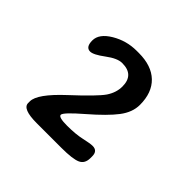

<svg xmlns="http://www.w3.org/2000/svg" viewBox="-107 -827 610 610"><g transform="rotate(45 198.0 -521.5)"><path d="M236.3 -327.6H125.5Q61 -327.6 61 -353.5V-361.3Q61 -394.5 131.3 -459.7Q201.7 -524.9 218.8 -549.8Q235.8 -575.2 235.8 -602.5Q235.8 -654.8 183.1 -654.8H182.1Q161.1 -654.8 130.1 -631.6Q99.1 -608.4 84.5 -608.4Q64.5 -608.4 64.5 -638.4Q64.5 -668.5 103.3 -691.7Q142.1 -714.8 187.5 -714.8H197.3Q254.4 -714.8 285.4 -685.1Q316.4 -655.3 316.4 -600.6Q316.4 -567.4 292.2 -535.6Q268.1 -503.9 214.4 -457.5Q160.6 -411.1 160.6 -400.6Q160.6 -390.1 199.2 -390.1Q237.8 -390.1 264.6 -396.2Q291.5 -402.3 302.2 -402.3Q324.7 -402.3 324.7 -377.9V-370.1Q324.7 -344.7 305.7 -336.2Q286.6 -327.6 236.3 -327.6Z"/></g></svg>

Font: Averia Libre
Style: Regular
Weight: 400
Version: Version 1.002